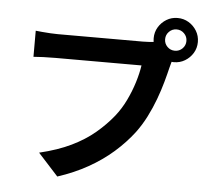

<svg xmlns="http://www.w3.org/2000/svg" viewBox="-59 -917 1119 1036"><g transform="rotate(5 500.0 -398.5)"><path d="M803.9 -733.4Q803.9 -709.4 820.7 -692.6Q837.5 -675.8 861.5 -675.8Q885.5 -675.8 902.4 -692.6Q919.3 -709.4 919.3 -733.4Q919.3 -757.4 902.4 -774.3Q885.5 -791.3 861.5 -791.3Q837.5 -791.3 820.7 -774.3Q803.9 -757.4 803.9 -733.4ZM741.9 -733.4Q741.9 -766.3 758.2 -793.4Q774.6 -820.6 801.6 -836.9Q828.6 -853.2 861.5 -853.2Q894.4 -853.2 921.5 -836.9Q948.6 -820.6 965 -793.4Q981.3 -766.3 981.3 -733.4Q981.3 -700.5 965 -673.5Q948.6 -646.5 921.5 -630.2Q894.4 -613.8 861.5 -613.8Q828.6 -613.8 801.6 -630.2Q774.6 -646.5 758.2 -673.5Q741.9 -700.5 741.9 -733.4ZM863.3 -654.2Q856.4 -640.2 851 -620.8Q845.6 -601.4 841.3 -585Q832.7 -548.5 820 -502.8Q807.3 -457.1 789.1 -407.9Q770.8 -358.7 746.5 -310.7Q722.1 -262.6 690.9 -220.6Q645.7 -161.3 586.1 -109Q526.5 -56.7 452.3 -15.1Q378.1 26.6 288.8 55.6L179.9 -64.1Q279.6 -87.8 352 -123Q424.5 -158.2 477.8 -203.2Q531.1 -248.1 571.8 -298.7Q605.1 -340.6 628.7 -389.9Q652.4 -439.1 667.7 -488.7Q683 -538.2 689.3 -581.1Q674.5 -581.1 639.7 -581.1Q604.9 -581.1 558.6 -581.1Q512.4 -581.1 461.8 -581.1Q411.2 -581.1 364 -581.1Q316.9 -581.1 279.5 -581.1Q242.1 -581.1 223.5 -581.1Q189.2 -581.1 156.7 -579.8Q124.3 -578.5 104.5 -576.7V-718Q119.9 -716.3 141.2 -714.4Q162.6 -712.5 185.2 -711.2Q207.7 -709.9 223.7 -709.9Q239.5 -709.9 269.5 -709.9Q299.4 -709.9 338.1 -709.9Q376.8 -709.9 419.5 -709.9Q462.2 -709.9 504.4 -709.9Q546.6 -709.9 583.6 -709.9Q620.6 -709.9 647.7 -709.9Q674.8 -709.9 686.5 -709.9Q701.5 -709.9 723.2 -711.2Q745 -712.5 764.7 -717.6Z"/></g></svg>

Font: Noto Sans TC
Style: Regular
Weight: 100
Designer: Ryoko NISHIZUKA 西塚涼子 (kana, bopomofo & ideographs); Paul D. Hunt (Latin, Greek & Cyrillic); Sandoll Communications 산돌커뮤니
Foundry: Adobe
Version: Version 2.004;hotconv 1.0.118;makeotfexe 2.5.65603